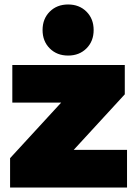

<svg xmlns="http://www.w3.org/2000/svg" viewBox="-20 -837 608 857"><path d="M35 -547H537V-416L309 -168H547V0H25V-131L253 -379H35ZM284 -817Q334 -817 366 -785Q398 -753 398 -703Q398 -653 366 -621Q334 -589 284 -589Q234 -589 202 -621Q170 -653 170 -703Q170 -753 202 -785Q234 -817 284 -817Z"/></svg>

Font: Alexandria Black
Style: Regular
Weight: 900
Designer: Mohamed Gaber
Foundry: Kief Type Foundry
Version: Version 5.100